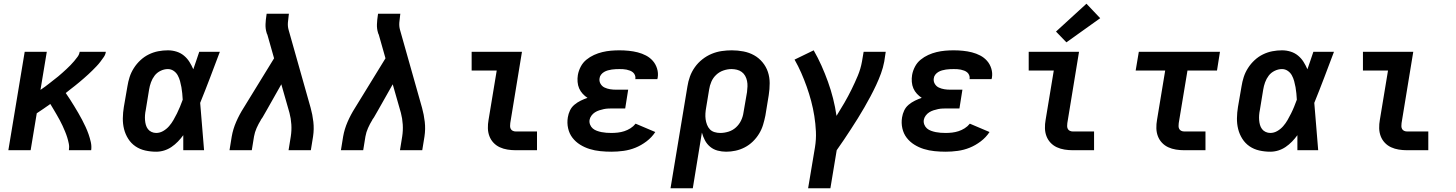

<svg xmlns="http://www.w3.org/2000/svg" viewBox="-20 -809 7840 1034"><path d="M25 0 113 -530H232L198 -325Q211 -334 223 -342.5Q235 -351 246.5 -360.5Q258 -370 270 -379Q282 -388 293.5 -397.5Q305 -407 316 -417Q327 -427 338 -437Q349 -447 359.5 -458Q370 -469 379.5 -480Q389 -491 398 -503.5Q407 -516 409 -530H550Q548 -515 539 -502Q530 -489 520.5 -476.5Q511 -464 500 -452.5Q489 -441 478 -430Q467 -419 455.5 -408.5Q444 -398 432 -387.5Q420 -377 408 -367Q396 -357 383.5 -347Q371 -337 358.5 -327.5Q346 -318 334 -308Q346 -291 357.5 -273Q369 -255 380 -237Q391 -219 401.5 -201Q412 -183 422 -164Q432 -145 441 -125.5Q450 -106 457 -86Q464 -66 469 -44Q474 -22 471 0H351Q354 -18 350.5 -35.5Q347 -53 342 -69Q337 -85 330.5 -100.5Q324 -116 317 -131.5Q310 -147 302 -161.5Q294 -176 285.5 -191Q277 -206 268.5 -220Q260 -234 251 -249Q233 -236 214.5 -223.5Q196 -211 178 -199L145 0Z M821 8Q791 8 762 1.5Q733 -5 709.5 -21Q686 -37 670.5 -61.5Q655 -86 648 -114Q641 -142 641.5 -172.5Q642 -203 647 -233L666 -343Q670 -369 678 -394Q686 -419 701 -442.5Q716 -466 736.5 -485Q757 -504 781.5 -516Q806 -528 832 -533Q858 -538 884 -538Q908 -538 930.5 -531Q953 -524 970.5 -509.5Q988 -495 1000 -476Q1012 -457 1021 -436Q1029 -459 1037 -482.5Q1045 -506 1053 -530H1164Q1138 -461 1112 -392.5Q1086 -324 1058 -255Q1064 -192 1068.5 -128Q1073 -64 1079 0H967Q967 -20 967 -40.5Q967 -61 967 -81Q954 -63 938 -46.5Q922 -30 903.5 -17.5Q885 -5 864 1.5Q843 8 821 8ZM821 -93Q841 -93 859 -103.5Q877 -114 890.5 -129.5Q904 -145 914 -162.5Q924 -180 933 -198Q942 -216 949.5 -234.5Q957 -253 964 -272Q963 -289 961.5 -306Q960 -323 957 -339.5Q954 -356 949.5 -372.5Q945 -389 937 -403.5Q929 -418 915 -427.5Q901 -437 884 -437Q864 -437 844.5 -427.5Q825 -418 812.5 -401.5Q800 -385 793 -365.5Q786 -346 783 -327L765 -217Q762 -203 761 -189.5Q760 -176 761 -162.5Q762 -149 765.5 -136.5Q769 -124 776.5 -114Q784 -104 796 -98.5Q808 -93 821 -93Z M1216 0 1228 -74Q1235 -114 1252 -153Q1269 -192 1292 -228L1456 -495L1420 -622Q1419 -624 1418 -626.5Q1417 -629 1416 -631V-632Q1409 -654 1410 -678.5Q1411 -703 1415 -728L1416 -735H1536L1535 -728Q1532 -708 1530.5 -687.5Q1529 -667 1534 -649L1653 -228Q1663 -192 1667.5 -153Q1672 -114 1666 -74L1654 0H1534L1546 -74Q1551 -106 1549 -138.5Q1547 -171 1539 -201L1495 -355L1417 -217L1394 -177Q1392 -174 1389.5 -170.5Q1387 -167 1385 -164V-163Q1372 -142 1362 -119.5Q1352 -97 1348 -74L1336 0Z M1816 0 1828 -74Q1835 -114 1852 -153Q1869 -192 1892 -228L2056 -495L2020 -622Q2019 -624 2018 -626.5Q2017 -629 2016 -631V-632Q2009 -654 2010 -678.5Q2011 -703 2015 -728L2016 -735H2136L2135 -728Q2132 -708 2130.5 -687.5Q2129 -667 2134 -649L2253 -228Q2263 -192 2267.5 -153Q2272 -114 2266 -74L2254 0H2134L2146 -74Q2151 -106 2149 -138.5Q2147 -171 2139 -201L2095 -355L2017 -217L1994 -177Q1992 -174 1989.5 -170.5Q1987 -167 1985 -164V-163Q1972 -142 1962 -119.5Q1952 -97 1948 -74L1936 0Z M2757 0Q2735 0 2713 -3.5Q2691 -7 2671.5 -16Q2652 -25 2637.5 -40.5Q2623 -56 2615.5 -76Q2608 -96 2607.5 -118.5Q2607 -141 2611 -163L2655 -429H2520V-530H2791L2728 -146Q2727 -138 2727 -130Q2727 -122 2730.5 -115Q2734 -108 2741.5 -104.5Q2749 -101 2757 -101H2872V0Z M3273 8Q3243 8 3213 5Q3183 2 3155.5 -6.5Q3128 -15 3104 -30Q3080 -45 3063 -67Q3046 -89 3039.5 -118Q3033 -147 3038 -177Q3041 -196 3049.5 -214Q3058 -232 3073.5 -245Q3089 -258 3107.5 -267Q3126 -276 3144 -282Q3130 -291 3118 -304Q3106 -317 3099 -333Q3092 -349 3090.5 -368Q3089 -387 3092 -405Q3096 -428 3107.5 -450Q3119 -472 3138 -487.5Q3157 -503 3179 -513Q3201 -523 3224 -528.5Q3247 -534 3270 -536Q3293 -538 3316 -538Q3341 -538 3366 -535.5Q3391 -533 3414.5 -527Q3438 -521 3459 -510Q3480 -499 3495.5 -481.5Q3511 -464 3518.5 -440Q3526 -416 3522 -391Q3521 -389 3521 -387Q3521 -385 3520 -383H3401Q3401 -384 3401.5 -384.5Q3402 -385 3402 -386Q3403 -395 3399.5 -404Q3396 -413 3389 -419Q3382 -425 3373 -428.5Q3364 -432 3354.5 -434Q3345 -436 3335.5 -436.5Q3326 -437 3316 -437Q3306 -437 3295.5 -436.5Q3285 -436 3274.5 -434.5Q3264 -433 3253.5 -430Q3243 -427 3233.5 -421.5Q3224 -416 3217 -407Q3210 -398 3209 -388Q3206 -372 3214 -358Q3222 -344 3236 -337.5Q3250 -331 3265.5 -328.5Q3281 -326 3298 -326H3363L3347 -225H3281Q3269 -225 3256.5 -224.5Q3244 -224 3232 -221.5Q3220 -219 3207.5 -215Q3195 -211 3184 -204Q3173 -197 3165 -186Q3157 -175 3155 -163Q3153 -150 3158 -137.5Q3163 -125 3172.5 -117Q3182 -109 3194.5 -104.5Q3207 -100 3219.5 -97.5Q3232 -95 3245.5 -94Q3259 -93 3273 -93Q3290 -93 3307.5 -95Q3325 -97 3342 -102.5Q3359 -108 3375 -118Q3391 -128 3403 -143L3509 -98Q3490 -69 3461.5 -47.5Q3433 -26 3402 -13.5Q3371 -1 3338 3.5Q3305 8 3273 8Z M3591 205 3682 -343Q3686 -370 3695.5 -396.5Q3705 -423 3722 -447Q3739 -471 3762.5 -489.5Q3786 -508 3812.5 -519Q3839 -530 3866.5 -534Q3894 -538 3921 -538Q3953 -538 3984 -532Q4015 -526 4041 -511.5Q4067 -497 4086.5 -473.5Q4106 -450 4115.5 -421.5Q4125 -393 4125 -361Q4125 -329 4120 -297L4102 -187Q4097 -162 4089.5 -137Q4082 -112 4068 -89Q4054 -66 4034.5 -47Q4015 -28 3991 -15.5Q3967 -3 3941.5 2.5Q3916 8 3891 8Q3867 8 3844.5 2Q3822 -4 3804.5 -18.5Q3787 -33 3776.5 -53Q3766 -73 3760 -95L3711 205ZM3859 -93Q3881 -93 3903.5 -100Q3926 -107 3943.5 -123Q3961 -139 3971 -160Q3981 -181 3984 -203L4003 -313Q4005 -329 4005.5 -344Q4006 -359 4003 -373.5Q4000 -388 3993 -400.5Q3986 -413 3974.5 -421.5Q3963 -430 3948.5 -433.5Q3934 -437 3919 -437Q3898 -437 3876 -429.5Q3854 -422 3837 -406Q3820 -390 3811 -369Q3802 -348 3799 -327L3783 -230Q3780 -214 3779 -198Q3778 -182 3780 -167Q3782 -152 3787.5 -137.5Q3793 -123 3803 -112.5Q3813 -102 3828 -97.5Q3843 -93 3859 -93Z M4332 205 4369 -16Q4376 -59 4374 -101Q4372 -143 4365.5 -184Q4359 -225 4348.5 -264.5Q4338 -304 4324.5 -342Q4311 -380 4295 -416.5Q4279 -453 4259 -488L4362 -538Q4385 -498 4404 -455.5Q4423 -413 4439 -368.5Q4455 -324 4466.5 -278.5Q4478 -233 4485 -185Q4507 -220 4527.5 -255.5Q4548 -291 4566 -327.5Q4584 -364 4599.5 -401Q4615 -438 4622 -477L4631 -530H4750L4742 -477Q4736 -445 4724.5 -413.5Q4713 -382 4698.5 -351Q4684 -320 4668 -290Q4652 -260 4635 -230.5Q4618 -201 4600 -172Q4582 -143 4563 -114Q4544 -85 4525 -56.5Q4506 -28 4486 0L4452 205Z M5073 8Q5043 8 5013 5Q4983 2 4955.5 -6.5Q4928 -15 4904 -30Q4880 -45 4863 -67Q4846 -89 4839.5 -118Q4833 -147 4838 -177Q4841 -196 4849.5 -214Q4858 -232 4873.5 -245Q4889 -258 4907.5 -267Q4926 -276 4944 -282Q4930 -291 4918 -304Q4906 -317 4899 -333Q4892 -349 4890.5 -368Q4889 -387 4892 -405Q4896 -428 4907.5 -450Q4919 -472 4938 -487.5Q4957 -503 4979 -513Q5001 -523 5024 -528.5Q5047 -534 5070 -536Q5093 -538 5116 -538Q5141 -538 5166 -535.5Q5191 -533 5214.5 -527Q5238 -521 5259 -510Q5280 -499 5295.5 -481.5Q5311 -464 5318.5 -440Q5326 -416 5322 -391Q5321 -389 5321 -387Q5321 -385 5320 -383H5201Q5201 -384 5201.5 -384.5Q5202 -385 5202 -386Q5203 -395 5199.5 -404Q5196 -413 5189 -419Q5182 -425 5173 -428.5Q5164 -432 5154.5 -434Q5145 -436 5135.5 -436.5Q5126 -437 5116 -437Q5106 -437 5095.5 -436.5Q5085 -436 5074.5 -434.5Q5064 -433 5053.5 -430Q5043 -427 5033.5 -421.5Q5024 -416 5017 -407Q5010 -398 5009 -388Q5006 -372 5014 -358Q5022 -344 5036 -337.5Q5050 -331 5065.5 -328.5Q5081 -326 5098 -326H5163L5147 -225H5081Q5069 -225 5056.5 -224.5Q5044 -224 5032 -221.5Q5020 -219 5007.5 -215Q4995 -211 4984 -204Q4973 -197 4965 -186Q4957 -175 4955 -163Q4953 -150 4958 -137.5Q4963 -125 4972.5 -117Q4982 -109 4994.5 -104.5Q5007 -100 5019.5 -97.5Q5032 -95 5045.5 -94Q5059 -93 5073 -93Q5090 -93 5107.5 -95Q5125 -97 5142 -102.5Q5159 -108 5175 -118Q5191 -128 5203 -143L5309 -98Q5290 -69 5261.5 -47.5Q5233 -26 5202 -13.5Q5171 -1 5138 3.5Q5105 8 5073 8Z M5757 0Q5735 0 5713 -3.5Q5691 -7 5671.5 -16Q5652 -25 5637.5 -40.5Q5623 -56 5615.5 -76Q5608 -96 5607.5 -118.5Q5607 -141 5611 -163L5655 -429H5520V-530H5791L5728 -146Q5727 -138 5727 -130Q5727 -122 5730.5 -115Q5734 -108 5741.5 -104.5Q5749 -101 5757 -101H5872V0ZM5723 -581 5667 -639 5831 -789 5905 -711Z M6357 0Q6335 0 6313 -3.5Q6291 -7 6271.5 -16Q6252 -25 6237.5 -40.5Q6223 -56 6215.5 -76Q6208 -96 6207.5 -118.5Q6207 -141 6211 -163L6255 -429H6096L6113 -530H6550L6534 -429H6375L6328 -146Q6327 -138 6327 -130Q6327 -122 6330.5 -115Q6334 -108 6341.5 -104.5Q6349 -101 6357 -101H6472V0Z M6821 8Q6791 8 6762 1.5Q6733 -5 6709.5 -21Q6686 -37 6670.5 -61.5Q6655 -86 6648 -114Q6641 -142 6641.5 -172.5Q6642 -203 6647 -233L6666 -343Q6670 -369 6678 -394Q6686 -419 6701 -442.5Q6716 -466 6736.5 -485Q6757 -504 6781.5 -516Q6806 -528 6832 -533Q6858 -538 6884 -538Q6908 -538 6930.5 -531Q6953 -524 6970.5 -509.5Q6988 -495 7000 -476Q7012 -457 7021 -436Q7029 -459 7037 -482.5Q7045 -506 7053 -530H7164Q7138 -461 7112 -392.5Q7086 -324 7058 -255Q7064 -192 7068.5 -128Q7073 -64 7079 0H6967Q6967 -20 6967 -40.5Q6967 -61 6967 -81Q6954 -63 6938 -46.5Q6922 -30 6903.5 -17.5Q6885 -5 6864 1.5Q6843 8 6821 8ZM6821 -93Q6841 -93 6859 -103.5Q6877 -114 6890.5 -129.5Q6904 -145 6914 -162.5Q6924 -180 6933 -198Q6942 -216 6949.5 -234.5Q6957 -253 6964 -272Q6963 -289 6961.5 -306Q6960 -323 6957 -339.5Q6954 -356 6949.5 -372.5Q6945 -389 6937 -403.5Q6929 -418 6915 -427.5Q6901 -437 6884 -437Q6864 -437 6844.5 -427.5Q6825 -418 6812.5 -401.5Q6800 -385 6793 -365.5Q6786 -346 6783 -327L6765 -217Q6762 -203 6761 -189.5Q6760 -176 6761 -162.5Q6762 -149 6765.5 -136.5Q6769 -124 6776.5 -114Q6784 -104 6796 -98.5Q6808 -93 6821 -93Z M7557 0Q7535 0 7513 -3.5Q7491 -7 7471.5 -16Q7452 -25 7437.5 -40.5Q7423 -56 7415.5 -76Q7408 -96 7407.5 -118.5Q7407 -141 7411 -163L7455 -429H7320V-530H7591L7528 -146Q7527 -138 7527 -130Q7527 -122 7530.5 -115Q7534 -108 7541.5 -104.5Q7549 -101 7557 -101H7672V0Z"/></svg>

Font: Iosevka Curly Extended
Style: Bold Italic
Weight: 700
Width: 7
Italic angle: -9°
Monospace: yes
Designer: Belleve Invis
Foundry: Belleve Invis
Version: Version 11.1.0; ttfautohint (v1.8.3)